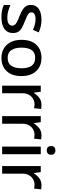

<svg xmlns="http://www.w3.org/2000/svg" viewBox="923 -1707 794 2680"><g transform="rotate(90 1320.0 -367.0)"><path d="M441 -152Q441 -73 383 -31.5Q325 10 222 10Q165 10 124.5 1.5Q84 -7 50 -23V-116Q85 -99 132.5 -85.5Q180 -72 225 -72Q285 -72 311.5 -91Q338 -110 338 -142Q338 -160 328 -174.5Q318 -189 290.5 -204.5Q263 -220 210 -240Q158 -261 122.5 -281.5Q87 -302 68 -330.5Q49 -359 49 -404Q49 -474 105.5 -511.5Q162 -549 255 -549Q304 -549 347.5 -539Q391 -529 432 -511L397 -430Q362 -445 325 -455.5Q288 -466 250 -466Q202 -466 177 -451Q152 -436 152 -409Q152 -390 164 -376Q176 -362 204.5 -348Q233 -334 283 -314Q333 -295 368.5 -275Q404 -255 422.5 -226Q441 -197 441 -152Z M1042 -270Q1042 -136 973 -63Q904 10 787 10Q714 10 657.5 -23Q601 -56 568.5 -118.5Q536 -181 536 -270Q536 -404 604 -476.5Q672 -549 790 -549Q864 -549 920.5 -516.5Q977 -484 1009.5 -422Q1042 -360 1042 -270ZM645 -270Q645 -179 679.5 -128Q714 -77 789 -77Q864 -77 898.5 -128Q933 -179 933 -270Q933 -362 898 -411.5Q863 -461 788 -461Q713 -461 679 -411.5Q645 -362 645 -270Z M1442 -549Q1456 -549 1472.5 -547.5Q1489 -546 1501 -544L1490 -445Q1464 -452 1436 -452Q1396 -452 1360.5 -432Q1325 -412 1303.5 -374.5Q1282 -337 1282 -284V0H1176V-539H1260L1274 -443H1278Q1304 -486 1345 -517.5Q1386 -549 1442 -549Z M1867 -549Q1881 -549 1897.5 -547.5Q1914 -546 1926 -544L1915 -445Q1889 -452 1861 -452Q1821 -452 1785.5 -432Q1750 -412 1728.5 -374.5Q1707 -337 1707 -284V0H1601V-539H1685L1699 -443H1703Q1729 -486 1770 -517.5Q1811 -549 1867 -549Z M2080 -744Q2104 -744 2122 -730Q2140 -716 2140 -683Q2140 -651 2122 -636.5Q2104 -622 2080 -622Q2054 -622 2036.5 -636.5Q2019 -651 2019 -683Q2019 -716 2036.5 -730Q2054 -744 2080 -744ZM2132 -539V0H2026V-539Z M2564 -549Q2578 -549 2594.5 -547.5Q2611 -546 2623 -544L2612 -445Q2586 -452 2558 -452Q2518 -452 2482.5 -432Q2447 -412 2425.5 -374.5Q2404 -337 2404 -284V0H2298V-539H2382L2396 -443H2400Q2426 -486 2467 -517.5Q2508 -549 2564 -549Z"/></g></svg>

Font: Noto Sans Arabic Med
Style: Regular
Weight: 500
Designer: Monotype Design Team, Nadine Chahine, Nizar Qandah and Khaled Hosny
Foundry: Monotype Imaging Inc.
Version: Version 2.012; ttfautohint (v1.8.4.7-5d5b)